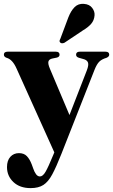

<svg xmlns="http://www.w3.org/2000/svg" viewBox="-20 -728 582 988"><path d="M254 69.5 259.5 56 65.5 -374.5Q44.5 -422.5 14 -430.5Q0 -435.5 0 -446.5Q0 -462 19.5 -462H267.5Q286.5 -462 286.5 -446.5Q286.5 -435 272 -431.5L250 -427Q232.5 -423.5 229.2 -411.5Q226 -399.5 237 -374L337.5 -136L426.5 -365Q437.5 -393 432.8 -406.2Q428 -419.5 408 -424.5L386.5 -430.5Q371.5 -435 371.5 -446.5Q371.5 -462 390.5 -462H523Q542 -462 542 -446.5Q542 -436.5 528 -430.5Q504 -423.5 491 -410.8Q478 -398 466.5 -369L296 64Q269.5 131 249 169.2Q228.5 207.5 203.2 223.8Q178 240 137.5 240Q82 240 49 208.8Q16 177.5 16 132Q16 98 33.2 79Q50.5 60 77.5 60Q103.5 60 118.2 75.5Q133 91 143.5 118.5L151.5 140.5Q157 157 165.5 168.5Q174 180 185.5 180Q200.5 180 214.8 155.2Q229 130.5 254 69.5ZM331.5 -638Q345 -672.5 364 -691.5Q383 -710.5 412 -708Q440.5 -706 454.5 -687.2Q468.5 -668.5 466.5 -648.5Q464.5 -623 448.8 -605Q433 -587 406.5 -571.5L311.5 -508Q297.5 -502 290 -509Q285.5 -513.5 286.5 -518.2Q287.5 -523 290.5 -528.5Z"/></svg>

Font: Fraunces 72pt
Style: Bold
Weight: 700
Version: Version 1.000;[b76b70a41]